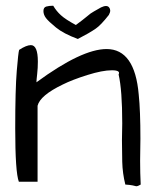

<svg xmlns="http://www.w3.org/2000/svg" viewBox="-20 -645 540 671"><path d="M407.2 -213.9Q407.2 -330.1 394.5 -384.8Q402.3 -399.4 371.1 -399.4Q337.9 -399.4 285.2 -382.8Q232.4 -366.2 199.2 -349.6Q120.1 -311.5 111.3 -275.4V-9.8H45.9Q33.2 -43 33.2 -196.3Q33.2 -333 38.6 -397.5Q43.9 -461.9 46.9 -470.7Q72.3 -487.3 87.9 -487.3Q112.3 -487.3 112.3 -429.7Q112.3 -407.2 109.9 -386.2Q107.4 -365.2 107.4 -357.4Q265.6 -473.6 352.5 -473.6Q451.2 -473.6 464.8 -314.5Q470.7 -258.8 470.7 -160.2L469.7 -83Q469.7 -40 471.7 0Q461.9 5.9 456.1 5.9Q453.1 4.9 443.4 2.9Q433.6 1 418 0Q408.2 -39.1 407.2 -79.6Q406.2 -120.1 406.2 -154.3ZM166 -625Q176.8 -606.4 192.9 -591.8Q209 -577.1 245.1 -557.6Q271.5 -577.1 281.2 -585.4Q291 -593.8 296.4 -597.7Q301.8 -601.6 308.1 -605Q314.5 -608.4 333 -619.1Q353.5 -628.9 361.3 -619.1Q365.2 -614.3 365.2 -607.9Q365.2 -601.6 360.4 -592.8Q332 -556.6 314.5 -544.9Q292 -529.3 252 -508.8Q202.1 -527.3 175.8 -548.8Q149.4 -570.3 140.6 -582Q131.8 -593.8 131.8 -606.4Q131.8 -619.1 141.6 -622.1Q151.4 -625 166 -625Z"/></svg>

Font: Architects Daughter
Style: Regular
Weight: 400
Designer: Kimberly Geswein
Foundry: Kimberly Geswein
Version: Version 1.002 2010